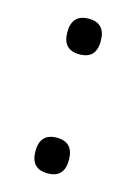

<svg xmlns="http://www.w3.org/2000/svg" viewBox="-83 -520 409 578"><g transform="rotate(15 122.0 -231.0)"><path d="M122.4 10Q70 10 70 -45.1Q70 -101.1 122.4 -101.1Q174.3 -101.1 174.3 -45.1Q174.3 10 122.4 10ZM122.4 -360.9Q70 -360.9 70 -416Q70 -472 122.4 -472Q174.3 -472 174.3 -416Q174.3 -360.9 122.4 -360.9Z"/></g></svg>

Font: Ojuju ExtraLight
Style: Regular
Weight: 200
Designer: Chisaokwu Joboson, Mirko Velimirovic
Foundry: Udi Foundry
Version: Version 1.000